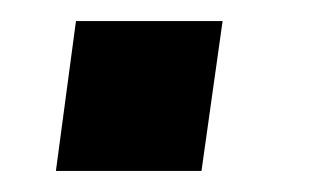

<svg xmlns="http://www.w3.org/2000/svg" viewBox="-20 -162 304 182"><path d="M33 0 52 -142H191L171 0Z"/></svg>

Font: Chivo Medium SemiBold
Style: Italic
Weight: 600
Italic angle: -8.05°
Version: Version 2.002